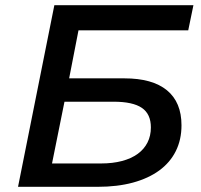

<svg xmlns="http://www.w3.org/2000/svg" viewBox="-20 -720 773 740"><path d="M49.5 0 189.5 -700H725.5L705.5 -603H282.5L246.5 -418H459.5Q567.5 -418 623.5 -372Q679.5 -326 679.5 -237Q679.5 -181.5 657.5 -137.5Q635.5 -93.5 593.8 -63Q552 -32.5 492.2 -16.2Q432.5 0 356.5 0ZM180.5 -90H369.5Q414.5 -90 450.2 -99.5Q486 -109 510.8 -127Q535.5 -145 548.5 -170.8Q561.5 -196.5 561.5 -229Q561.5 -280.5 526.8 -304.2Q492 -328 417.5 -328H228.5Z"/></svg>

Font: Argentum Sans
Style: Italic
Weight: 400
Italic angle: -11.3099°
Designer: Julieta Ulanovsky, Owen Earl, Rasmus Andersson, Cristiano Sobral
Foundry: The Argentum Sans Project Authors
Version: Version 3.131; ttfautohint (v1.8.4.7-5d5b-dirty)